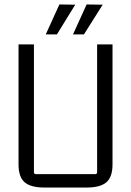

<svg xmlns="http://www.w3.org/2000/svg" viewBox="-20 -834 587 860"><path d="M185 -680 246 -814 317 -813 235 -680ZM307 -680 368 -814 440 -813 356 -680ZM368 6H179Q118 6 90.5 -17.5Q63 -41 63 -98V-635H132V-63Q132 -54 141 -54H407Q415 -54 415 -63V-635H484V-98Q484 -41 456.5 -17.5Q429 6 368 6Z"/></svg>

Font: Gemunu Libre Light
Style: Regular
Weight: 300
Designer: Puspanada Ekanayake, Sola Matas, Pathum Egodawatta, Kosala Senevirathne
Foundry: mooniak
Version: Version 1.100